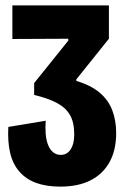

<svg xmlns="http://www.w3.org/2000/svg" viewBox="-20 -680 471 714"><path d="M204 14Q152 14 114 0Q76 -14 51.5 -42.5Q27 -71 17.5 -112.5Q8 -154 11 -208L150 -231Q148 -205 150 -181.5Q152 -158 159 -140.5Q166 -123 178 -113.5Q190 -104 206 -104Q221 -104 232 -112.5Q243 -121 249.5 -138Q256 -155 256 -181Q256 -226 239.5 -253.5Q223 -281 190 -298Q157 -315 107 -327V-371L234 -529V-536L26 -535V-660H385V-536L264 -385V-379Q318 -363 350.5 -335.5Q383 -308 397.5 -270Q412 -232 412 -185Q412 -122 387.5 -77.5Q363 -33 317 -9.5Q271 14 204 14Z"/></svg>

Font: Bricolage Grotesque 48pt Condensed ExtraBold
Style: Regular
Weight: 800
Width: 3
Designer: Mathieu Triay
Foundry: Atelier Triay
Version: Version 1.001;gftools[0.9.33.dev8+g029e19f]